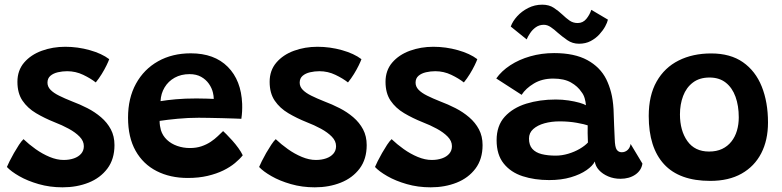

<svg xmlns="http://www.w3.org/2000/svg" viewBox="-20 -761 3342 821"><path d="M247.5 40Q193 40 145.2 26.2Q97.5 12.5 62.2 -7.8Q27 -28 9.5 -47Q13 -55.5 21 -71.8Q29 -88 39.8 -106.8Q50.5 -125.5 61.2 -141.8Q72 -158 80.5 -166Q103.5 -144 132.2 -123.5Q161 -103 192.2 -90Q223.5 -77 252 -77Q276.5 -77 296 -83.8Q315.5 -90.5 327 -103.8Q338.5 -117 338.5 -136Q338.5 -158 320.5 -176.5Q302.5 -195 274 -210.5Q245.5 -226 213 -238.5Q170.5 -255.5 134.2 -277Q98 -298.5 76.2 -330.5Q54.5 -362.5 54.5 -411Q54.5 -460 83.2 -493.5Q112 -527 158.8 -544Q205.5 -561 259 -561Q312.5 -561 364 -546.5Q415.5 -532 447 -508Q444 -499 435.5 -481.5Q427 -464 415 -444.5Q403 -425 389.5 -408.5Q368 -425.5 335.8 -441Q303.5 -456.5 267 -456.5Q247 -456.5 227.5 -452Q208 -447.5 195.5 -436.8Q183 -426 183 -407.5Q183 -390.5 196 -377Q209 -363.5 232.8 -351.8Q256.5 -340 288 -327.5Q321.5 -315 353.8 -298.5Q386 -282 412.2 -259.5Q438.5 -237 454 -207.8Q469.5 -178.5 469.5 -140.5Q469.5 -80.5 439.2 -40.2Q409 0 358.8 20Q308.5 40 247.5 40Z M1018 -97Q1005.5 -81 984.8 -63.8Q964 -46.5 935 -32.2Q906 -18 868 -9Q830 0 783 0Q707.5 0 649.8 -29.5Q592 -59 559.8 -116.2Q527.5 -173.5 527.5 -258Q527.5 -341.5 561.5 -403.2Q595.5 -465 656 -499Q716.5 -533 796 -533Q896.5 -533 954 -475.2Q1011.5 -417.5 1015.5 -317Q1016 -299.5 1015.2 -284.8Q1014.5 -270 1012 -253Q1005 -253.5 982 -254.2Q959 -255 929.5 -255.8Q900 -256.5 872.8 -257Q845.5 -257.5 830 -257.5Q784.5 -257.5 739.5 -253.2Q694.5 -249 662.5 -244Q662.5 -233.5 664 -223.5Q665.5 -213.5 668 -204.5Q675.5 -180.5 693.8 -163.2Q712 -146 737.8 -137Q763.5 -128 792 -128Q819.5 -128 841.5 -135.5Q863.5 -143 880.8 -154.5Q898 -166 911 -178.5Q924 -191 934 -200.5Q937 -198 948 -187Q959 -176 973 -160.5Q987 -145 999.2 -128Q1011.5 -111 1018 -97ZM666.5 -328.5Q693.5 -333 731.8 -336.5Q770 -340 820 -340Q846.5 -340 866.2 -339.2Q886 -338.5 894 -338Q894 -350.5 890.5 -365Q886 -384.5 873.2 -402.8Q860.5 -421 840 -432.5Q819.5 -444 790.5 -444Q754.5 -444 727 -428.8Q699.5 -413.5 683.8 -387.2Q668 -361 666.5 -328.5Z M1326 40Q1271.5 40 1223.8 26.2Q1176 12.5 1140.8 -7.8Q1105.5 -28 1088 -47Q1091.5 -55.5 1099.5 -71.8Q1107.5 -88 1118.2 -106.8Q1129 -125.5 1139.8 -141.8Q1150.5 -158 1159 -166Q1182 -144 1210.8 -123.5Q1239.5 -103 1270.8 -90Q1302 -77 1330.5 -77Q1355 -77 1374.5 -83.8Q1394 -90.5 1405.5 -103.8Q1417 -117 1417 -136Q1417 -158 1399 -176.5Q1381 -195 1352.5 -210.5Q1324 -226 1291.5 -238.5Q1249 -255.5 1212.8 -277Q1176.5 -298.5 1154.8 -330.5Q1133 -362.5 1133 -411Q1133 -460 1161.8 -493.5Q1190.5 -527 1237.2 -544Q1284 -561 1337.5 -561Q1391 -561 1442.5 -546.5Q1494 -532 1525.5 -508Q1522.5 -499 1514 -481.5Q1505.5 -464 1493.5 -444.5Q1481.5 -425 1468 -408.5Q1446.5 -425.5 1414.2 -441Q1382 -456.5 1345.5 -456.5Q1325.5 -456.5 1306 -452Q1286.5 -447.5 1274 -436.8Q1261.5 -426 1261.5 -407.5Q1261.5 -390.5 1274.5 -377Q1287.5 -363.5 1311.2 -351.8Q1335 -340 1366.5 -327.5Q1400 -315 1432.2 -298.5Q1464.5 -282 1490.8 -259.5Q1517 -237 1532.5 -207.8Q1548 -178.5 1548 -140.5Q1548 -80.5 1517.8 -40.2Q1487.5 0 1437.2 20Q1387 40 1326 40Z M1821.5 40Q1767 40 1719.2 26.2Q1671.5 12.5 1636.2 -7.8Q1601 -28 1583.5 -47Q1587 -55.5 1595 -71.8Q1603 -88 1613.8 -106.8Q1624.5 -125.5 1635.2 -141.8Q1646 -158 1654.5 -166Q1677.5 -144 1706.2 -123.5Q1735 -103 1766.2 -90Q1797.5 -77 1826 -77Q1850.5 -77 1870 -83.8Q1889.5 -90.5 1901 -103.8Q1912.5 -117 1912.5 -136Q1912.5 -158 1894.5 -176.5Q1876.5 -195 1848 -210.5Q1819.5 -226 1787 -238.5Q1744.5 -255.5 1708.2 -277Q1672 -298.5 1650.2 -330.5Q1628.5 -362.5 1628.5 -411Q1628.5 -460 1657.2 -493.5Q1686 -527 1732.8 -544Q1779.5 -561 1833 -561Q1886.5 -561 1938 -546.5Q1989.5 -532 2021 -508Q2018 -499 2009.5 -481.5Q2001 -464 1989 -444.5Q1977 -425 1963.5 -408.5Q1942 -425.5 1909.8 -441Q1877.5 -456.5 1841 -456.5Q1821 -456.5 1801.5 -452Q1782 -447.5 1769.5 -436.8Q1757 -426 1757 -407.5Q1757 -390.5 1770 -377Q1783 -363.5 1806.8 -351.8Q1830.5 -340 1862 -327.5Q1895.5 -315 1927.8 -298.5Q1960 -282 1986.2 -259.5Q2012.5 -237 2028 -207.8Q2043.5 -178.5 2043.5 -140.5Q2043.5 -80.5 2013.2 -40.2Q1983 0 1932.8 20Q1882.5 40 1821.5 40Z M2328 9Q2266 9 2215 -7.5Q2164 -24 2133.8 -61.8Q2103.5 -99.5 2103.5 -161.5Q2103.5 -223.5 2138.2 -261.8Q2173 -300 2230.5 -317.8Q2288 -335.5 2356.5 -335.5Q2384.5 -335.5 2411 -331.5Q2437.5 -327.5 2457.5 -321.8Q2477.5 -316 2485.5 -311Q2484.5 -325.5 2480 -341Q2475.5 -356.5 2466.5 -367.5Q2450.5 -392 2421.2 -408.5Q2392 -425 2345.5 -425Q2298 -425 2263 -404Q2228 -383 2210.5 -355.5L2102 -425.5Q2124.5 -457.5 2162 -482Q2199.5 -506.5 2247.5 -520.2Q2295.5 -534 2349.5 -534Q2436.5 -534 2491.5 -504Q2546.5 -474 2572.5 -422Q2585 -396.5 2593 -366Q2601 -335.5 2603.5 -294Q2605 -255.5 2606 -224.5Q2607 -193.5 2608.5 -168Q2609.5 -131.5 2617.2 -120.8Q2625 -110 2638.5 -110Q2653 -110 2663.5 -119.5Q2674 -129 2676.5 -145.5L2727 -61.5Q2722.5 -32 2696.5 -14.2Q2670.5 3.5 2633 3.5Q2604.5 3.5 2580.5 -6.8Q2556.5 -17 2541.2 -33.8Q2526 -50.5 2523.5 -70.5Q2514.5 -52 2488 -33.5Q2461.5 -15 2421 -3Q2380.5 9 2328 9ZM2356 -95.5Q2382.5 -95.5 2409.5 -103.5Q2436.5 -111.5 2458.8 -124.5Q2481 -137.5 2494 -151.5Q2493 -172.5 2492.8 -191.5Q2492.5 -210.5 2493 -225Q2481 -229.5 2446.8 -235.8Q2412.5 -242 2373 -242Q2338 -242 2308.2 -233.8Q2278.5 -225.5 2260.2 -209.2Q2242 -193 2242 -168.5Q2242 -140.5 2256.2 -124.5Q2270.5 -108.5 2296.2 -102Q2322 -95.5 2356 -95.5ZM2164 -647.5Q2172 -670 2191.5 -691.5Q2211 -713 2238.8 -727Q2266.5 -741 2298.5 -741Q2328 -741 2348.2 -727.5Q2368.5 -714 2385.5 -698Q2400 -684 2415.2 -673.2Q2430.5 -662.5 2450 -662.5Q2472.5 -662.5 2487 -680Q2501.5 -697.5 2508.5 -719L2579.5 -677Q2577 -665 2567.8 -648Q2558.5 -631 2543 -614Q2527.5 -597 2505.8 -585.5Q2484 -574 2456 -574Q2428 -574 2406 -589.2Q2384 -604.5 2365 -621Q2350 -635 2335.2 -645Q2320.5 -655 2305.5 -655Q2286 -655 2271.2 -644.5Q2256.5 -634 2246.8 -619.2Q2237 -604.5 2232 -592.5Z M3017 12.5Q2885 12.5 2819.5 -58.8Q2754 -130 2754 -265Q2754 -353 2787.8 -412.5Q2821.5 -472 2881.8 -502.2Q2942 -532.5 3021 -532.5Q3103 -532.5 3156.8 -495Q3210.5 -457.5 3237.2 -391Q3264 -324.5 3264 -237Q3264 -161.5 3235 -105.5Q3206 -49.5 3151 -18.5Q3096 12.5 3017 12.5ZM3012 -113Q3044 -113 3067.8 -124.2Q3091.5 -135.5 3107.5 -155.8Q3123.5 -176 3131.2 -202.5Q3139 -229 3139 -259Q3139 -309 3125 -347.5Q3111 -386 3083.2 -407.8Q3055.5 -429.5 3014 -429.5Q2971 -429.5 2942.8 -408Q2914.5 -386.5 2901 -350.5Q2887.5 -314.5 2887.5 -272Q2887.5 -202.5 2919.2 -157.8Q2951 -113 3012 -113Z"/></svg>

Font: Grandstander Thin SemiBold
Style: Regular
Weight: 600
Version: Version 1.200